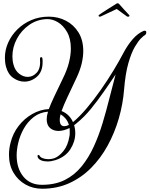

<svg xmlns="http://www.w3.org/2000/svg" viewBox="-20 -780 916 1176"><path d="M238 376Q182 376 136 350Q90 324 62.5 277.5Q35 231 35 168Q35 130 45 93Q59 37 93.5 -8Q128 -53 176.5 -81Q225 -109 279 -112Q292 -146 313.5 -191.5Q335 -237 364 -297Q391 -351 402.5 -397.5Q414 -444 414 -482Q414 -543 391 -583.5Q368 -624 334.5 -644Q301 -664 267 -663Q207 -661 159 -627.5Q111 -594 83.5 -542.5Q56 -491 56 -435Q56 -407 63 -383Q73 -347 98 -328Q123 -309 150 -309Q182 -309 206 -336Q230 -363 225 -420Q225 -430 233 -430Q239 -430 240 -420Q241 -415 241 -409.5Q241 -404 241 -399Q241 -341 206.5 -310.5Q172 -280 129 -280Q94 -280 61.5 -302.5Q29 -325 17 -371Q13 -385 11.5 -399Q10 -413 10 -426Q10 -474 30 -519Q50 -564 86.5 -600Q123 -636 172 -657Q221 -678 279 -678Q336 -678 384 -653Q432 -628 461 -581Q490 -534 490 -467Q490 -432 480.5 -391.5Q471 -351 450 -306Q416 -234 393 -185Q370 -136 357 -100Q382 -90 399.5 -72.5Q417 -55 427 -32Q467 -65 511 -117Q555 -169 597 -229Q639 -289 674.5 -347.5Q710 -406 734 -452Q760 -502 792 -539Q824 -576 860 -591Q862 -592 866 -592Q876 -592 876 -582Q876 -567 861 -561Q859 -560 843.5 -545Q828 -530 806.5 -494Q785 -458 766.5 -394Q748 -330 740 -231Q733 -142 707.5 -54Q682 34 639.5 111.5Q597 189 538 248.5Q479 308 404 342Q329 376 238 376ZM237 352Q318 352 377.5 322Q437 292 480 239Q523 186 554 118.5Q585 51 608 -25Q631 -101 650 -177.5Q669 -254 688 -324Q671 -298 653 -272Q635 -246 617 -220Q579 -165 537.5 -114Q496 -63 449 -25L434 -13Q441 9 441 36Q441 87 411 134Q381 181 319 201Q293 209 271 209Q249 209 233 202.5Q217 196 212 185Q210 181 210 175Q210 169 215 169Q221 169 227 180Q229 184 243.5 189.5Q258 195 277 195Q295 195 313 189Q342 178 369 144.5Q396 111 405 56Q407 48 407 40.5Q407 33 407 26Q407 21 407 15Q407 9 406 4Q370 22 338 22Q307 22 286.5 4Q266 -14 266 -50Q266 -69 274 -96Q224 -92 187 -63.5Q150 -35 126 7.5Q102 50 91 98Q82 137 82 172Q82 251 123 301.5Q164 352 237 352ZM374 -7Q386 -7 402 -15Q395 -38 381.5 -54Q368 -70 351 -80Q348 -70 347 -61Q346 -52 346 -45Q346 -7 374 -7ZM591 -678Q586 -678 584 -681.5Q582 -685 587 -689Q592 -693 608 -703.5Q624 -714 643 -726Q662 -738 676.5 -747Q691 -756 692 -757Q695 -759 698 -759.5Q701 -760 702 -760Q705 -760 709 -756Q711 -754 720 -744Q729 -734 740 -721.5Q751 -709 760.5 -699.5Q770 -690 771 -688Q773 -686 773 -683Q773 -679 767.5 -678Q762 -677 758 -679L695 -725L597 -679Q595 -678 591 -678Z"/></svg>

Font: Gwendolyn
Style: Bold
Weight: 700
Designer: Robert E. Leuschke
Foundry: Robert E. Leuschke
Version: Version 1.010; ttfautohint (v1.8.3)